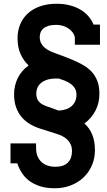

<svg xmlns="http://www.w3.org/2000/svg" viewBox="-20 -776 574 1026"><path d="M379.9 -537.1V-576.7Q376.5 -591.8 367.2 -604Q357.9 -616.2 344.5 -625Q331.1 -633.8 314.5 -638.4Q297.9 -643.1 280.3 -643.1Q255.9 -643.1 239.3 -637.9Q222.7 -632.8 212.2 -624Q201.7 -615.2 197 -603.3Q192.4 -591.3 192.4 -577.6Q192.4 -560.1 199 -546.6Q205.6 -533.2 216.6 -523.2Q227.5 -513.2 241.9 -505.9Q256.3 -498.5 272 -492.7Q298.8 -482.9 322.8 -474.1Q346.7 -465.3 368.2 -456.1Q398.9 -442.9 425.3 -427.7Q451.7 -412.6 470.7 -391.6Q489.7 -370.6 500.5 -342.3Q511.2 -314 511.2 -274.4Q511.2 -225.1 490 -184.6Q468.8 -144 431.2 -116.2Q459 -91.3 473.1 -56.2Q487.3 -21 487.3 26.4Q487.3 70.3 471.2 107.7Q455.1 145 426.5 172.1Q397.9 199.2 358.6 214.6Q319.3 230 272.9 230Q227.5 230 193.6 219Q159.7 208 135.7 189.7Q111.8 171.4 96.4 147.2Q81.1 123 72.3 96.7H36.1V-9.8H172.9V15.6Q172.9 61.5 200.4 88.4Q228 115.2 276.9 115.2Q319.8 115.2 342.3 93Q364.7 70.8 364.7 32.2Q364.7 11.2 357.7 -4.2Q350.6 -19.5 339.1 -30.5Q327.6 -41.5 312.7 -48.8Q297.9 -56.2 282.2 -61Q261.2 -67.4 240.7 -74Q220.2 -80.6 198.7 -87.4Q168 -96.7 141.6 -112.1Q115.2 -127.4 96.2 -149.7Q77.1 -171.9 66.2 -202.1Q55.2 -232.4 55.2 -271.5Q55.2 -318.8 75 -358.9Q94.7 -398.9 132.8 -426.3Q106 -451.2 89.8 -487.5Q73.7 -523.9 73.7 -571.8Q73.7 -611.8 87.9 -645.8Q102.1 -679.7 128.7 -704.1Q155.3 -728.5 194.1 -742.2Q232.9 -755.9 282.7 -755.9Q320.3 -755.9 352.1 -747.8Q383.8 -739.7 408.9 -725.1Q434.1 -710.4 451.9 -689.9Q469.7 -669.4 480 -644.5H514.2V-537.1ZM285.2 -359.4Q292 -364.7 295.9 -367.9Q299.8 -371.1 301.5 -373Q303.2 -375 303.5 -375.5Q303.7 -376 303.7 -376.5Q304.7 -374.5 304.7 -371.3Q304.7 -368.2 304.7 -356.4H280.3Q252 -356.4 231.9 -349.9Q211.9 -343.3 199 -332.3Q186 -321.3 179.9 -306.9Q173.8 -292.5 173.8 -276.4Q173.8 -260.7 178 -249.8Q182.1 -238.8 189.7 -231Q197.3 -223.1 207.8 -217.5Q218.3 -211.9 230.5 -207.5Q238.8 -204.6 247.3 -201.9Q255.9 -199.2 264.2 -195.8Q271.5 -193.4 278.8 -190.4Q286.1 -187.5 293.5 -185.1Q339.8 -187.5 364.3 -210.4Q388.7 -233.4 388.7 -270Q388.7 -289.6 380.4 -303.5Q372.1 -317.4 357.7 -327.9Q343.3 -338.4 324.5 -345.7Q305.7 -353 285.2 -359.4Z"/></svg>

Font: Twentytwelve Slab
Style: TwentytwelveSlab
Weight: 700
Designer: Domenico Catapano
Version: Version 1.00 2012